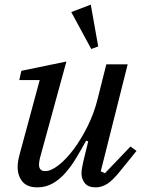

<svg xmlns="http://www.w3.org/2000/svg" viewBox="-20 -795 619 827"><path d="M141 12Q97 12 76.5 -13Q56 -38 56 -76Q56 -99 65 -132L151 -450H63L72 -490L266 -530L152 -114Q150 -105 149 -98Q148 -91 148 -86Q148 -58 175 -58Q200 -58 233 -84Q266 -110 298 -153Q330 -196 358 -252.5Q386 -309 401 -371L438 -518H530L414 -57L432 -49L542 -164L568 -145L500 -61Q465 -17 441 -2.5Q417 12 393 12Q359 12 345 -6.5Q331 -25 331 -48Q331 -60 334 -75.5Q337 -91 339 -100L360 -186L351 -189Q330 -151 308.5 -115Q287 -79 262 -50.5Q237 -22 207 -5Q177 12 141 12ZM287 -743 371 -775 403 -595 373 -584Z"/></svg>

Font: IBM Plex Serif Text
Style: Italic
Weight: 450
Italic angle: -14°
Designer: Mike Abbink, Paul van der Laan, Pieter van Rosmalen
Foundry: Bold Monday
Version: Version 3.001